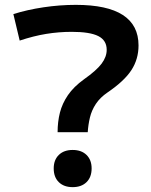

<svg xmlns="http://www.w3.org/2000/svg" viewBox="-20 -760 621 790"><path d="M217 -216Q217 -259 226.5 -296.5Q236 -334 259.5 -368.5Q283 -403 326 -434Q377 -470 398 -498Q419 -526 419 -555Q419 -594 384.5 -611.5Q350 -629 275 -629Q222 -629 170 -620.5Q118 -612 61 -593L35 -702Q92 -720 159 -730Q226 -740 292 -740Q550 -740 550 -573Q550 -517 521 -472Q492 -427 423 -380Q392 -359 374.5 -332.5Q357 -306 350 -276.5Q343 -247 341 -216ZM279 10Q243 10 222 -10.5Q201 -31 201 -67Q201 -102 222 -122.5Q243 -143 279 -143Q315 -143 336 -122.5Q357 -102 357 -67Q357 -31 336 -10.5Q315 10 279 10Z"/></svg>

Font: M PLUS 2 Thin SemiBold
Style: Regular
Weight: 600
Version: Version 1.001